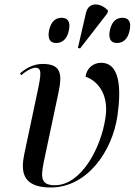

<svg xmlns="http://www.w3.org/2000/svg" viewBox="-20 -823 598 853"><path d="M336 -608 457 -764 460 -776C429 -810 374 -818 362 -766L326 -610ZM230 -632C254 -632 278 -647 286 -688C295 -730 278 -744 254 -744C229 -744 207 -730 198 -688C190 -647 205 -632 230 -632ZM500 -632C524 -632 548 -647 556 -688C565 -730 548 -744 524 -744C499 -744 477 -730 468 -688C460 -647 475 -632 500 -632ZM205 10C367 10 479 -150 502 -310C519 -431 513 -544 429 -544C395 -544 365 -521 360 -482C403 -469 465 -415 449 -303C429 -162 339 0 224 0C151 0 162 -46 182 -139L239 -408C257 -492 254 -539 169 -539C127 -539 93 -518 69 -497L74 -489C104 -514 126 -522 138 -522C167 -522 163 -492 146 -413L88 -139C74 -71 71 10 205 10Z"/></svg>

Font: Noto Serif Display
Style: Italic
Weight: 400
Italic angle: -12°
Designer: Monotype Design Team
Foundry: Monotype Imaging Inc.
Version: Version 2.009